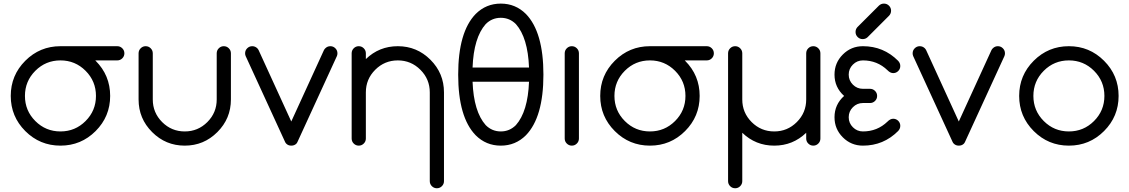

<svg xmlns="http://www.w3.org/2000/svg" viewBox="-20 -801 6211 1056"><path d="M507.8 -273.4Q507.8 -354.5 450.7 -411.6Q393.6 -468.8 312.5 -468.8Q231.4 -468.8 174.3 -411.6Q117.2 -354.5 117.2 -273.4Q117.2 -192.4 174.3 -135.3Q231.4 -78.1 312.5 -78.1Q393.6 -78.1 450.7 -135.3Q507.8 -192.4 507.8 -273.4ZM503.9 -468.8Q504.9 -467.8 505.9 -466.8Q585.9 -386.7 585.9 -273.4Q585.9 -160.2 505.9 -80.1Q425.8 0 312.5 0Q199.2 0 119.1 -80.1Q39.1 -160.2 39.1 -273.4Q39.1 -386.7 119.1 -466.8Q199.2 -546.9 312.5 -546.9H625Q641.1 -546.9 652.6 -535.4Q664.1 -523.9 664.1 -507.8Q664.1 -491.7 652.6 -480.2Q641.1 -468.8 625 -468.8Z M996.1 0Q891.1 0 816.7 -74.5Q742.2 -148.9 742.2 -253.9V-507.8Q742.2 -523.9 753.7 -535.4Q765.1 -546.9 781.2 -546.9Q797.4 -546.9 808.8 -535.4Q820.3 -523.9 820.3 -507.8V-253.9Q820.3 -181.2 871.8 -129.6Q923.3 -78.1 996.1 -78.1Q1068.8 -78.1 1120.4 -129.6Q1171.9 -181.2 1171.9 -253.9V-507.8Q1171.9 -523.9 1183.3 -535.4Q1194.8 -546.9 1210.9 -546.9Q1227.1 -546.9 1238.5 -535.4Q1250 -523.9 1250 -507.8V-253.9Q1250 -148.9 1175.5 -74.5Q1101.1 0 996.1 0Z M1609.9 -10.7Q1599.1 0 1582 0Q1564.9 0 1554.2 -11.2Q1550.8 -14.2 1547.9 -20.5L1331.1 -492.7Q1328.1 -499.5 1328.1 -507.8Q1328.1 -523.9 1339.6 -535.4Q1351.1 -546.9 1367.2 -546.9Q1383.3 -546.9 1395 -535.6Q1398.9 -531.7 1402.3 -525.4L1582 -132.8L1761.7 -525.4Q1765.1 -531.7 1769.5 -535.6Q1780.8 -546.9 1796.9 -546.9Q1813 -546.9 1824.5 -535.4Q1835.9 -523.9 1835.9 -507.8Q1835.9 -499.5 1833 -492.7L1616.2 -20.5Q1613.3 -14.2 1609.9 -10.7Z M2343.8 -293Q2343.8 -365.7 2292.2 -417.2Q2240.7 -468.8 2168 -468.8Q2095.2 -468.8 2043.7 -417.2Q1992.2 -365.7 1992.2 -293V-39.1Q1992.2 -22.9 1980.7 -11.5Q1969.2 0 1953.1 0Q1937 0 1925.5 -11.5Q1914.1 -22.9 1914.1 -39.1V-507.8Q1914.1 -523.9 1925.5 -535.4Q1937 -546.9 1953.1 -546.9Q1969.2 -546.9 1980.7 -535.4Q1992.2 -523.9 1992.2 -507.8V-476.1Q2065.4 -546.9 2168 -546.9Q2272.9 -546.9 2347.4 -472.4Q2421.9 -397.9 2421.9 -293V195.3Q2421.9 211.4 2410.4 222.9Q2398.9 234.4 2382.8 234.4Q2366.7 234.4 2355.2 222.9Q2343.8 211.4 2343.8 195.3Z M2889.6 -429.7Q2883.3 -594.2 2817.4 -668.5Q2782.7 -703.1 2734.4 -703.1Q2686 -703.1 2651.4 -668.5Q2585.4 -594.2 2579.1 -429.7ZM2579.1 -351.6Q2585.4 -187 2651.4 -112.8Q2686 -78.1 2734.4 -78.1Q2782.7 -78.1 2817.4 -112.8Q2883.3 -187 2889.6 -351.6ZM2500 -390.6Q2500 -625 2596.2 -724.1Q2653.3 -781.2 2734.4 -781.2Q2815.4 -781.2 2872.6 -724.1Q2968.8 -625 2968.8 -390.6Q2968.8 -156.2 2872.6 -57.1Q2815.4 0 2734.4 0Q2653.3 0 2596.2 -57.1Q2500 -156.2 2500 -390.6Z M3085.9 -507.8Q3085.9 -523.9 3097.4 -535.4Q3108.9 -546.9 3125 -546.9Q3141.1 -546.9 3152.6 -535.4Q3164.1 -523.9 3164.1 -507.8V-39.1Q3164.1 -22.9 3152.6 -11.5Q3141.1 0 3125 0Q3108.9 0 3097.4 -11.5Q3085.9 -22.9 3085.9 -39.1Z M3750 -273.4Q3750 -354.5 3692.9 -411.6Q3635.7 -468.8 3554.7 -468.8Q3473.6 -468.8 3416.5 -411.6Q3359.4 -354.5 3359.4 -273.4Q3359.4 -192.4 3416.5 -135.3Q3473.6 -78.1 3554.7 -78.1Q3635.7 -78.1 3692.9 -135.3Q3750 -192.4 3750 -273.4ZM3746.1 -468.8Q3747.1 -467.8 3748 -466.8Q3828.1 -386.7 3828.1 -273.4Q3828.1 -160.2 3748 -80.1Q3668 0 3554.7 0Q3441.4 0 3361.3 -80.1Q3281.2 -160.2 3281.2 -273.4Q3281.2 -386.7 3361.3 -466.8Q3441.4 -546.9 3554.7 -546.9H3867.2Q3883.3 -546.9 3894.8 -535.4Q3906.2 -523.9 3906.2 -507.8Q3906.2 -491.7 3894.8 -480.2Q3883.3 -468.8 3867.2 -468.8Z M4062.5 -253.9Q4062.5 -181.2 4114 -129.6Q4165.5 -78.1 4238.3 -78.1Q4311 -78.1 4362.5 -129.6Q4414.1 -181.2 4414.1 -253.9V-507.8Q4414.1 -523.9 4425.5 -535.4Q4437 -546.9 4453.1 -546.9Q4469.2 -546.9 4480.7 -535.4Q4492.2 -523.9 4492.2 -507.8V-39.1Q4492.2 -22.9 4480.7 -11.5Q4469.2 0 4453.1 0Q4437 0 4425.5 -11.5Q4414.1 -22.9 4414.1 -39.1V-70.8Q4340.8 0 4238.3 0Q4135.7 0 4062.5 -70.8V195.3Q4062.5 211.4 4051 222.9Q4039.6 234.4 4023.4 234.4Q4007.3 234.4 3995.8 222.9Q3984.4 211.4 3984.4 195.3V-507.8Q3984.4 -523.9 3995.8 -535.4Q4007.3 -546.9 4023.4 -546.9Q4039.6 -546.9 4051 -535.4Q4062.5 -523.9 4062.5 -507.8Z M4726.1 -546.9Q4839.4 -546.9 4919.4 -466.8Q4931.6 -454.1 4931.6 -438Q4931.6 -421.9 4920.2 -410.4Q4908.7 -398.9 4892.6 -398.9Q4876.5 -398.9 4861.3 -414.6Q4805.2 -468.8 4726.1 -468.8Q4693.8 -468.8 4670.9 -445.8Q4647.9 -422.9 4647.9 -390.6Q4647.9 -358.4 4670.9 -335.4Q4693.8 -312.5 4726.1 -312.5H4765.1Q4781.2 -312.5 4792.7 -301Q4804.2 -289.6 4804.2 -273.4Q4804.2 -257.3 4792.7 -245.8Q4781.2 -234.4 4765.1 -234.4H4726.1Q4693.8 -234.4 4670.9 -211.4Q4647.9 -188.5 4647.9 -156.2Q4647.9 -124 4670.9 -101.1Q4693.8 -78.1 4726.1 -78.1Q4805.2 -78.1 4861.3 -132.3Q4876.5 -147.9 4892.6 -147.9Q4908.7 -147.9 4920.2 -136.5Q4931.6 -125 4931.6 -108.9Q4931.6 -92.8 4919.4 -80.1Q4839.4 0 4726.1 0Q4661.1 0 4615.5 -45.7Q4569.8 -91.3 4569.8 -156.2Q4569.8 -226.1 4622.6 -273.4Q4569.8 -320.8 4569.8 -390.6Q4569.8 -455.6 4615.5 -501.2Q4661.1 -546.9 4726.1 -546.9ZM4870.1 -714.8 4751.5 -596.2Q4740.2 -585.9 4724.6 -585.9Q4708.5 -585.9 4697 -597.4Q4685.5 -608.9 4685.5 -625Q4685.5 -640.1 4695.3 -651.4L4814 -770Q4825.7 -781.2 4841.8 -781.2Q4857.9 -781.2 4869.4 -769.8Q4880.9 -758.3 4880.9 -742.2Q4880.9 -726.6 4870.1 -714.8Z M5281.2 -10.7Q5270.5 0 5253.4 0Q5236.3 0 5225.6 -11.2Q5222.2 -14.2 5219.2 -20.5L5002.4 -492.7Q4999.5 -499.5 4999.5 -507.8Q4999.5 -523.9 5011 -535.4Q5022.5 -546.9 5038.6 -546.9Q5054.7 -546.9 5066.4 -535.6Q5070.3 -531.7 5073.7 -525.4L5253.4 -132.8L5433.1 -525.4Q5436.5 -531.7 5440.9 -535.6Q5452.1 -546.9 5468.3 -546.9Q5484.4 -546.9 5495.8 -535.4Q5507.3 -523.9 5507.3 -507.8Q5507.3 -499.5 5504.4 -492.7L5287.6 -20.5Q5284.7 -14.2 5281.2 -10.7Z M6132.3 -273.4Q6132.3 -160.2 6052.2 -80.1Q5972.2 0 5858.9 0Q5745.6 0 5665.5 -80.1Q5585.4 -160.2 5585.4 -273.4Q5585.4 -386.7 5665.5 -466.8Q5745.6 -546.9 5858.9 -546.9Q5972.2 -546.9 6052.2 -466.8Q6132.3 -386.7 6132.3 -273.4ZM5858.9 -468.8Q5777.8 -468.8 5720.7 -411.6Q5663.6 -354.5 5663.6 -273.4Q5663.6 -192.4 5720.7 -135.3Q5777.8 -78.1 5858.9 -78.1Q5939.9 -78.1 5997.1 -135.3Q6054.2 -192.4 6054.2 -273.4Q6054.2 -354.5 5997.1 -411.6Q5939.9 -468.8 5858.9 -468.8Z"/></svg>

Font: Comfortaa
Style: Regular
Weight: 400
Designer: Johan Aakerlund - aajohan
Foundry: Johan Aakerlund
Version: Version 2.004 2013